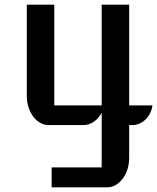

<svg xmlns="http://www.w3.org/2000/svg" viewBox="-20 -531 667 815"><path d="M93.8 -511.2H210.4V-83.5H411.6V-511.2H528.3V-83.5H627Q625 -66.4 617.4 -51Q609.9 -35.6 598.4 -24.4Q586.9 -13.2 572.3 -6.6Q557.6 0 541.5 0H528.3V139.2Q528.3 165 521 187.7Q513.7 210.4 501 227.3Q488.3 244.1 471.4 254.2Q454.6 264.2 435.5 264.2H199.2V179.7H411.6V-52.2Q398.4 -27.8 377.7 -13.9Q356.9 0 333.5 0H186.5Q167.5 0 150.4 -9.8Q133.3 -19.5 120.8 -36.4Q108.4 -53.2 101.1 -75.7Q93.8 -98.1 93.8 -124Z"/></svg>

Font: Atomic Age
Style: Regular
Weight: 400
Version: Version 1.007; ttfautohint (v1.4.1) -l 6 -r 46 -G 0 -x 0 -H 